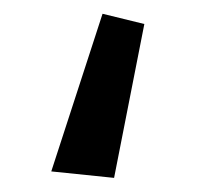

<svg xmlns="http://www.w3.org/2000/svg" viewBox="-20 -159 320 276"><path d="M127.4 -139.2 53.7 87.4 144 96.7 187.5 -124.5Z"/></svg>

Font: Roboto Flex
Style: Regular
Weight: 400
Designer: Berlow after Robertson
Foundry: Google
Version: Version 3.200;gftools[0.9.32]